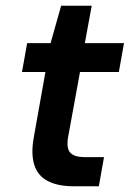

<svg xmlns="http://www.w3.org/2000/svg" viewBox="-20 -652 454 672"><path d="M239 0Q182 0 147 -18.5Q112 -37 100 -75Q88 -113 98 -170L139 -400H57L75 -501H157L194 -632H301L277 -501H414L396 -400H260L218 -170Q212 -131 227 -116.5Q242 -102 277 -102H344L326 0Z"/></svg>

Font: DM Sans 18pt SemiBold
Style: Italic
Weight: 600
Italic angle: -10°
Designer: Colophon Foundry, Jonny Pinhorn
Foundry: Colophon Foundry
Version: Version 4.004;gftools[0.9.30]